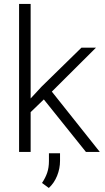

<svg xmlns="http://www.w3.org/2000/svg" viewBox="-20 -770 530 973"><path d="M415.5 0 202.1 -266.1 135.3 -201.7V0H76.7V-750H135.3V-271L190.4 -330.6L392.6 -528.3H466.3L242.7 -305.7L485.8 0ZM284.2 6.8V45.4Q284.2 84 269.5 120.6Q254.9 157.2 227.5 182.6L192.9 157.2Q210.4 131.3 219.2 105.2Q228 79.1 228 46.4V6.8Z"/></svg>

Font: Vazirmatn RD UI ExtraLight
Style: Regular
Weight: 200
Designer: Saber Rastikerdar
Foundry: Saber Rastikerdar
Version: Version 33.003